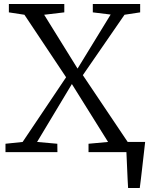

<svg xmlns="http://www.w3.org/2000/svg" viewBox="-20 -763 748 963"><path d="M622.5 180Q621 157.5 620 134.8Q619 112 618 89.5Q617 67 616 44.5Q615 22 614 0L565 -51H708Q705.5 -28 702.8 -5Q700 18 697.5 41.2Q695 64.5 692.2 87.8Q689.5 111 686.8 134Q684 157 681 180ZM93.5 -51 311.5 -375.5 102.5 -689 24.5 -701V-743H302.5V-701L201.5 -689L369 -419L535 -690L445.5 -701V-743H683V-701L604.5 -689L395.5 -386L620.5 -51L701.5 -42V0H424V-42L522 -51L340.5 -341.5L166 -51L267.5 -42L268 0H7.5V-42Z"/></svg>

Font: Merriweather 24pt Light
Style: Regular
Weight: 300
Designer: Eben Sorkin
Foundry: Eben Sorkin
Version: Version 2.100